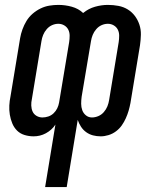

<svg xmlns="http://www.w3.org/2000/svg" viewBox="-20 -548 640 783"><path d="M164 215 206 -40Q199 -29 189 -20Q179 -11 167 -4.5Q155 2 142.5 5Q130 8 117 8Q98 8 80 2.5Q62 -3 49.5 -15.5Q37 -28 30 -45Q23 -62 20 -80.5Q17 -99 18 -118Q19 -137 23 -156L62 -392Q65 -410 71.5 -428Q78 -446 88 -462.5Q98 -479 113 -492Q128 -505 145.5 -513.5Q163 -522 181.5 -525Q200 -528 218 -528Q246 -528 273 -520.5Q300 -513 319 -495Q341 -513 367.5 -520.5Q394 -528 420 -528Q442 -528 463 -524Q484 -520 501 -509.5Q518 -499 530 -483Q542 -467 548.5 -447.5Q555 -428 554.5 -406.5Q554 -385 551 -364L512 -128Q509 -112 504.5 -96.5Q500 -81 493 -65.5Q486 -50 476.5 -36.5Q467 -23 453 -12.5Q439 -2 422.5 3Q406 8 391 8Q374 8 359 4Q344 0 331.5 -9Q319 -18 310.5 -31Q302 -44 297 -59L252 215ZM153 -69Q165 -69 177 -73Q189 -77 198.5 -86Q208 -95 213.5 -106.5Q219 -118 221 -130L262 -376Q264 -389 264 -402.5Q264 -416 258.5 -427Q253 -438 242 -444.5Q231 -451 218 -451Q205 -451 192.5 -445.5Q180 -440 170.5 -429Q161 -418 156 -405.5Q151 -393 149 -380L110 -144Q107 -131 107.5 -117.5Q108 -104 113 -93Q118 -82 129 -75.5Q140 -69 153 -69ZM355 -69Q368 -69 381 -74.5Q394 -80 403.5 -91Q413 -102 418 -114.5Q423 -127 425 -140L464 -376Q466 -389 466 -402.5Q466 -416 460.5 -427Q455 -438 444 -444.5Q433 -451 420 -451Q407 -451 394.5 -445.5Q382 -440 372.5 -429Q363 -418 358 -405.5Q353 -393 351 -380L313 -154Q311 -139 311 -125Q311 -111 315.5 -98.5Q320 -86 330.5 -77.5Q341 -69 355 -69Z"/></svg>

Font: Iosevka Medium Extended
Style: Italic
Weight: 500
Width: 7
Italic angle: -9°
Monospace: yes
Designer: Belleve Invis
Foundry: Belleve Invis
Version: Version 32.5.0; ttfautohint (v1.8.4)